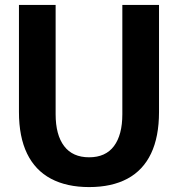

<svg xmlns="http://www.w3.org/2000/svg" viewBox="-20 -748 724 780"><path d="M342 12Q251 12 187 -22Q123 -56 90 -124Q57 -192 57 -293V-728H206V-284Q206 -200 240.5 -154.5Q275 -109 342 -109Q409 -109 443 -154.5Q477 -200 477 -284V-728H626V-293Q626 -192 593.5 -124Q561 -56 497.5 -22Q434 12 342 12Z"/></svg>

Font: Murecho Thin SemiBold
Style: Regular
Weight: 600
Version: Version 1.010